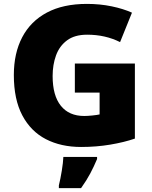

<svg xmlns="http://www.w3.org/2000/svg" viewBox="-20 -744 780 985"><path d="M364 -418H672V-33Q617 -14 545.5 -2Q474 10 396 10Q293 10 215.5 -30Q138 -70 94.5 -152Q51 -234 51 -359Q51 -471 94 -553Q137 -635 220.5 -679.5Q304 -724 426 -724Q493 -724 553 -711.5Q613 -699 657 -679L596 -528Q558 -547 516 -556.5Q474 -566 427 -566Q363 -566 324 -537Q285 -508 267.5 -460Q250 -412 250 -354Q250 -254 292 -201.5Q334 -149 412 -149Q429 -149 453.5 -151.5Q478 -154 491 -157V-269H364ZM478 72Q461 112 443 146Q425 180 396 221H282V207Q290 175 297 132Q304 89 305 61H478Z"/></svg>

Font: Noto Sans Syriac Eastern Black
Style: Regular
Weight: 900
Designer: Patrick Giasson and the Monotype Design Team
Foundry: Monotype Imaging Inc.
Version: Version 3.001; ttfautohint (v1.8.4.7-5d5b)